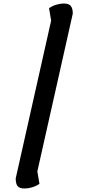

<svg xmlns="http://www.w3.org/2000/svg" viewBox="-20 -900 487 1100"><path d="M273 -782 261 -853Q279 -866 302.5 -873Q326 -880 346 -880Q373 -880 385 -866.5Q397 -853 397 -822L194 82L206 153Q188 166 164.5 173Q141 180 121 180Q93 180 81.5 167Q70 154 70 122Z"/></svg>

Font: Lemonada
Style: Regular
Weight: 400
Designer: Mohamed Gaber (Arabic) Eduardo Tunni (Latin)
Foundry: Kief Type Foundry
Version: Version 3.006